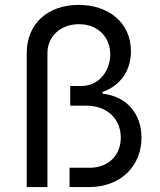

<svg xmlns="http://www.w3.org/2000/svg" viewBox="-20 -757 649 777"><path d="M171.9 0V-541.2C171.9 -610.8 226.2 -659.1 299.7 -659.1C377.8 -659.1 426.1 -605.1 426.1 -536.9C426.1 -471.2 381.4 -409.1 309.7 -409.1H264.2V-329.5H328.1C414.4 -329.5 468.8 -275.2 468.8 -200.3C468.8 -128.9 419.4 -78.1 342.3 -78.1H261.4V0H340.9C468.8 0 552.6 -85.2 552.6 -200.3C552.6 -301.5 487.2 -368.6 394.9 -377.8V-384.9C463.1 -408.7 509.9 -466.6 509.9 -549.7C509.9 -665.8 419 -737.2 298.3 -737.2C174.7 -737.2 88.1 -662.6 88.1 -541.2V0Z"/></svg>

Font: Riot Sans 2.0
Style: Regular
Weight: 400
Designer: Rasmus Andersson
Foundry: rsms
Version: Version 3.006;hotconv 1.0.109;makeotfexe 2.5.65596